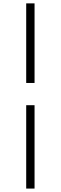

<svg xmlns="http://www.w3.org/2000/svg" viewBox="-20 -835 356 1127"><path d="M133.8 271.9V-217.5H182.8V271.9ZM182.8 -348H133.8V-815.2H182.8Z"/></svg>

Font: Noto Serif SC ExtraLight
Style: Regular
Weight: 200
Designer: Ryoko NISHIZUKA 西塚涼子 (kana & ideographs); Frank Grießhammer (Latin, Greek & Cyrillic); Wenlong ZHANG 张文龙 (bopomofo); San
Foundry: Adobe
Version: Version 2.002-H1;hotconv 1.1.0;makeotfexe 2.6.0